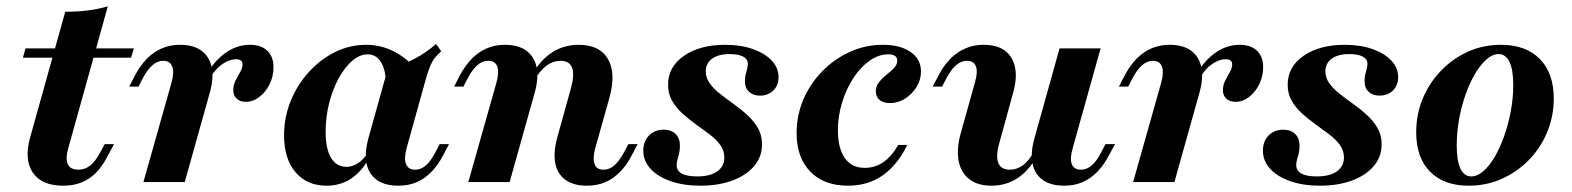

<svg xmlns="http://www.w3.org/2000/svg" viewBox="-20 -569 4913 600"><path d="M177.4 11.3Q110.5 11.3 82.7 -29.4Q54.8 -70.2 74.2 -139.5L183.9 -532.3Q221.8 -532.3 254 -536.3Q286.3 -540.3 316.9 -549.2L193.5 -106.5Q183.9 -72.6 191.9 -55.6Q200 -38.7 225 -38.7Q245.2 -38.7 261.7 -51.6Q278.2 -64.5 292.7 -91.9L307.3 -118.5H336.3L312.9 -75Q298.4 -47.6 279 -28.2Q259.7 -8.9 234.7 1.2Q209.7 11.3 177.4 11.3ZM51.6 -388.7 59.7 -417.7H398.4L389.5 -388.7Z M428.2 0 516.1 -311.3Q525 -343.5 518.1 -361.3Q511.3 -379 490.3 -379Q472.6 -379 457.3 -366.1Q441.9 -353.2 427.4 -326.6L412.9 -298.4H383.9L401.6 -333.1Q418.5 -364.5 439.1 -385.5Q459.7 -406.5 485.5 -417.7Q511.3 -429 541.9 -429Q584.7 -429 609.7 -410.5Q634.7 -391.9 641.5 -358.5Q648.4 -325 635.5 -279L557.3 0ZM748.4 -250.8Q729.8 -250.8 719.4 -260.9Q708.9 -271 708.9 -287.1Q708.9 -303.2 716.1 -317.3Q723.4 -331.5 730.6 -344Q737.9 -356.5 737.9 -367.7Q737.9 -383.9 716.9 -383.9Q697.6 -383.9 675.4 -369Q653.2 -354 638.7 -328.2L629.8 -343.5Q654.8 -383.9 688.7 -406.5Q722.6 -429 761.3 -429Q796 -429 815.3 -410.5Q834.7 -391.9 834.7 -358.9Q834.7 -330.6 822.6 -306Q810.5 -281.5 790.7 -266.1Q771 -250.8 748.4 -250.8Z M1000.8 11.3Q938.7 11.3 903.2 -31Q867.7 -73.4 867.7 -146Q867.7 -202.4 888.3 -253.2Q908.9 -304 944.8 -343.5Q980.6 -383.1 1026.6 -406Q1072.6 -429 1124.2 -429Q1165.3 -429 1202 -412.5Q1238.7 -396 1271 -363.7L1185.5 -312.9Q1184.7 -354 1169.4 -376.6Q1154 -399.2 1129.8 -399.2Q1104 -399.2 1080.6 -379Q1057.3 -358.9 1038.3 -324.2Q1019.4 -289.5 1008.5 -246.4Q997.6 -203.2 997.6 -157.3Q997.6 -104 1014.5 -75.8Q1031.5 -47.6 1062.1 -47.6Q1081.5 -47.6 1099.2 -59.3Q1116.9 -71 1132.3 -95.2L1141.1 -88.7Q1116.9 -39.5 1081.9 -14.1Q1046.8 11.3 1000.8 11.3ZM1225 11.3Q1162.1 11.3 1137.1 -28.2Q1112.1 -67.7 1131.5 -137.9L1191.1 -351.6Q1238.7 -366.1 1275 -385.1Q1311.3 -404 1342.7 -431.5L1358.9 -408.9Q1346.8 -398.4 1338.7 -387.9Q1330.6 -377.4 1325 -364.1Q1319.4 -350.8 1312.9 -329.8L1250.8 -106.5Q1241.9 -74.2 1248.8 -56.5Q1255.6 -38.7 1277.4 -38.7Q1289.5 -38.7 1300.4 -44.8Q1311.3 -50.8 1321 -62.5Q1330.6 -74.2 1339.5 -91.1L1354 -118.5H1383.1L1364.5 -83.1Q1348.4 -52.4 1327.8 -31.5Q1307.3 -10.5 1281.9 0.4Q1256.5 11.3 1225 11.3Z M1813.7 11.3Q1772.6 11.3 1747.2 -6.9Q1721.8 -25 1715.3 -58.5Q1708.9 -91.9 1721 -137.9L1764.5 -294.4Q1775.8 -335.5 1767.7 -357.3Q1759.7 -379 1731.5 -379Q1708.9 -379 1688.7 -364.5Q1668.5 -350 1652.4 -322.6L1643.5 -337.1Q1670.2 -383.1 1706.5 -406Q1742.7 -429 1788.7 -429Q1854 -429 1879.8 -384.7Q1905.6 -340.3 1884.7 -264.5L1840.3 -106.5Q1831.5 -74.2 1837.9 -56.5Q1844.4 -38.7 1866.1 -38.7Q1883.9 -38.7 1899.2 -51.6Q1914.5 -64.5 1929 -91.1L1943.5 -118.5H1972.6L1954.8 -84.7Q1938.7 -53.2 1917.7 -31.9Q1896.8 -10.5 1871.4 0.4Q1846 11.3 1813.7 11.3ZM1443.5 0 1531.5 -311.3Q1540.3 -343.5 1533.9 -361.3Q1527.4 -379 1505.6 -379Q1487.9 -379 1472.6 -366.1Q1457.3 -353.2 1442.7 -326.6L1428.2 -298.4H1399.2L1416.9 -333.1Q1433.9 -364.5 1454.4 -385.5Q1475 -406.5 1500.8 -417.7Q1526.6 -429 1557.3 -429Q1600 -429 1625 -410.5Q1650 -391.9 1656.9 -358.5Q1663.7 -325 1650.8 -279L1572.6 0Z M2168.5 11.3Q2116.1 11.3 2075.8 -2.8Q2035.5 -16.9 2012.9 -41.5Q1990.3 -66.1 1990.3 -98.4Q1990.3 -127.4 2008.1 -145.6Q2025.8 -163.7 2054 -163.7Q2077.4 -163.7 2091.1 -150.4Q2104.8 -137.1 2104.8 -113.7Q2104.8 -96.8 2099.6 -79.8Q2094.4 -62.9 2094.4 -51.6Q2095.2 -34.7 2111.3 -26.2Q2127.4 -17.7 2158.9 -17.7Q2199.2 -17.7 2221.4 -33.5Q2243.5 -49.2 2243.5 -76.6Q2243.5 -98.4 2231 -115.7Q2218.5 -133.1 2198.4 -148.4Q2178.2 -163.7 2155.6 -179.8Q2133.1 -196 2113.3 -213.7Q2093.5 -231.5 2080.6 -253.6Q2067.7 -275.8 2067.7 -304Q2067.7 -360.5 2117.7 -394.8Q2167.7 -429 2246 -429Q2295.2 -429 2332.7 -415.7Q2370.2 -402.4 2391.5 -379.8Q2412.9 -357.3 2412.9 -328.2Q2412.9 -302.4 2396.8 -286.3Q2380.6 -270.2 2354.8 -270.2Q2333.9 -270.2 2321 -281.9Q2308.1 -293.5 2308.1 -312.9Q2307.3 -327.4 2312.1 -343.5Q2316.9 -359.7 2316.9 -369.4Q2316.9 -384.7 2302 -392.3Q2287.1 -400 2259.7 -400Q2225 -400 2205.2 -385.5Q2185.5 -371 2185.5 -346Q2185.5 -325.8 2198 -308.5Q2210.5 -291.1 2230.6 -275.4Q2250.8 -259.7 2273.4 -243.5Q2296 -227.4 2315.7 -209.3Q2335.5 -191.1 2348.4 -169Q2361.3 -146.8 2361.3 -117.7Q2361.3 -79 2336.7 -50Q2312.1 -21 2268.5 -4.8Q2225 11.3 2168.5 11.3Z M2629.8 11.3Q2554.8 11.3 2512.1 -32.7Q2469.4 -76.6 2469.4 -153.2Q2469.4 -208.9 2490.7 -258.5Q2512.1 -308.1 2549.6 -346.4Q2587.1 -384.7 2635.9 -406.9Q2684.7 -429 2738.7 -429Q2793.5 -429 2825.8 -406.5Q2858.1 -383.9 2858.1 -345.2Q2858.1 -320.2 2844.4 -297.6Q2830.6 -275 2808.5 -260.9Q2786.3 -246.8 2761.3 -246.8Q2741.1 -246.8 2729 -256.5Q2716.9 -266.1 2716.9 -283.9Q2716.9 -300 2727 -312.5Q2737.1 -325 2750.4 -335.5Q2763.7 -346 2773.8 -356.5Q2783.9 -366.9 2783.9 -379.8Q2783.9 -399.2 2755.6 -399.2Q2725.8 -399.2 2697.6 -379.4Q2669.4 -359.7 2647.2 -325.8Q2625 -291.9 2611.7 -249.2Q2598.4 -206.5 2598.4 -162.1Q2598.4 -106.5 2619.8 -75.4Q2641.1 -44.4 2682.3 -44.4Q2714.5 -44.4 2740.3 -62.1Q2766.1 -79.8 2787.1 -116.1H2815.3Q2783.9 -52.4 2737.9 -20.6Q2691.9 11.3 2629.8 11.3Z M3078.2 11.3Q3035.5 11.3 3009.3 -8.9Q2983.1 -29 2975.8 -65.7Q2968.5 -102.4 2982.3 -152.4L3026.6 -311.3Q3036.3 -343.5 3029.8 -361.3Q3023.4 -379 3001.6 -379Q2983.9 -379 2968.5 -366.1Q2953.2 -353.2 2938.7 -326.6L2924.2 -298.4H2894.4L2912.9 -333.1Q2929 -364.5 2950 -385.5Q2971 -406.5 2996.8 -417.7Q3022.6 -429 3053.2 -429Q3096 -429 3120.6 -410.5Q3145.2 -391.9 3152 -358.5Q3158.9 -325 3146 -279L3103.2 -123.4Q3091.1 -81.5 3099.6 -60.1Q3108.1 -38.7 3135.5 -38.7Q3158.1 -38.7 3177 -52.8Q3196 -66.9 3210.5 -95.2L3220.2 -80.6Q3194.4 -34.7 3158.9 -11.7Q3123.4 11.3 3078.2 11.3ZM3305.6 11.3Q3263.7 11.3 3238.3 -6.9Q3212.9 -25 3206.5 -58.9Q3200 -92.7 3212.9 -137.9L3291.1 -417.7H3419.4L3332.3 -106.5Q3322.6 -73.4 3329.4 -56Q3336.3 -38.7 3358.1 -38.7Q3375.8 -38.7 3391.1 -51.6Q3406.5 -64.5 3420.2 -91.1L3434.7 -118.5H3464.5L3446 -84.7Q3429.8 -53.2 3408.9 -31.9Q3387.9 -10.5 3362.5 0.4Q3337.1 11.3 3305.6 11.3Z M3521 0 3608.9 -311.3Q3617.7 -343.5 3610.9 -361.3Q3604 -379 3583.1 -379Q3565.3 -379 3550 -366.1Q3534.7 -353.2 3520.2 -326.6L3505.6 -298.4H3476.6L3494.4 -333.1Q3511.3 -364.5 3531.9 -385.5Q3552.4 -406.5 3578.2 -417.7Q3604 -429 3634.7 -429Q3677.4 -429 3702.4 -410.5Q3727.4 -391.9 3734.3 -358.5Q3741.1 -325 3728.2 -279L3650 0ZM3841.1 -250.8Q3822.6 -250.8 3812.1 -260.9Q3801.6 -271 3801.6 -287.1Q3801.6 -303.2 3808.9 -317.3Q3816.1 -331.5 3823.4 -344Q3830.6 -356.5 3830.6 -367.7Q3830.6 -383.9 3809.7 -383.9Q3790.3 -383.9 3768.1 -369Q3746 -354 3731.5 -328.2L3722.6 -343.5Q3747.6 -383.9 3781.5 -406.5Q3815.3 -429 3854 -429Q3888.7 -429 3908.1 -410.5Q3927.4 -391.9 3927.4 -358.9Q3927.4 -330.6 3915.3 -306Q3903.2 -281.5 3883.5 -266.1Q3863.7 -250.8 3841.1 -250.8Z M4104.8 11.3Q4052.4 11.3 4012.1 -2.8Q3971.8 -16.9 3949.2 -41.5Q3926.6 -66.1 3926.6 -98.4Q3926.6 -127.4 3944.4 -145.6Q3962.1 -163.7 3990.3 -163.7Q4013.7 -163.7 4027.4 -150.4Q4041.1 -137.1 4041.1 -113.7Q4041.1 -96.8 4035.9 -79.8Q4030.6 -62.9 4030.6 -51.6Q4031.5 -34.7 4047.6 -26.2Q4063.7 -17.7 4095.2 -17.7Q4135.5 -17.7 4157.7 -33.5Q4179.8 -49.2 4179.8 -76.6Q4179.8 -98.4 4167.3 -115.7Q4154.8 -133.1 4134.7 -148.4Q4114.5 -163.7 4091.9 -179.8Q4069.4 -196 4049.6 -213.7Q4029.8 -231.5 4016.9 -253.6Q4004 -275.8 4004 -304Q4004 -360.5 4054 -394.8Q4104 -429 4182.3 -429Q4231.5 -429 4269 -415.7Q4306.5 -402.4 4327.8 -379.8Q4349.2 -357.3 4349.2 -328.2Q4349.2 -302.4 4333.1 -286.3Q4316.9 -270.2 4291.1 -270.2Q4270.2 -270.2 4257.3 -281.9Q4244.4 -293.5 4244.4 -312.9Q4243.5 -327.4 4248.4 -343.5Q4253.2 -359.7 4253.2 -369.4Q4253.2 -384.7 4238.3 -392.3Q4223.4 -400 4196 -400Q4161.3 -400 4141.5 -385.5Q4121.8 -371 4121.8 -346Q4121.8 -325.8 4134.3 -308.5Q4146.8 -291.1 4166.9 -275.4Q4187.1 -259.7 4209.7 -243.5Q4232.3 -227.4 4252 -209.3Q4271.8 -191.1 4284.7 -169Q4297.6 -146.8 4297.6 -117.7Q4297.6 -79 4273 -50Q4248.4 -21 4204.8 -4.8Q4161.3 11.3 4104.8 11.3Z M4570.2 11.3Q4491.9 11.3 4448.8 -32.7Q4405.6 -76.6 4405.6 -155.6Q4405.6 -212.1 4426.2 -261.3Q4446.8 -310.5 4483.5 -348.4Q4520.2 -386.3 4567.7 -407.7Q4615.3 -429 4670.2 -429Q4748.4 -429 4791.9 -384.7Q4835.5 -340.3 4835.5 -261.3Q4835.5 -205.6 4814.9 -156Q4794.4 -106.5 4757.7 -69Q4721 -31.5 4673 -10.1Q4625 11.3 4570.2 11.3ZM4577.4 -17.7Q4596.8 -17.7 4615.7 -34.3Q4634.7 -50.8 4651.2 -79Q4667.7 -107.3 4680.6 -144Q4693.5 -180.6 4701.2 -221.4Q4708.9 -262.1 4708.9 -303.2Q4708.9 -350.8 4697.2 -375.4Q4685.5 -400 4662.9 -400Q4644.4 -400 4625.4 -383.5Q4606.5 -366.9 4589.5 -338.3Q4572.6 -309.7 4559.7 -273Q4546.8 -236.3 4539.5 -195.6Q4532.3 -154.8 4532.3 -113.7Q4532.3 -66.1 4544 -41.9Q4555.6 -17.7 4577.4 -17.7Z"/></svg>

Font: Playfair 5pt SemiExpanded Light ExtraBold
Style: Italic
Weight: 800
Italic angle: -15.6°
Version: Version 2.001;gftools[0.9.30]